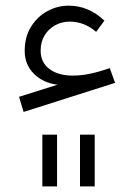

<svg xmlns="http://www.w3.org/2000/svg" viewBox="-20 -394 478 685"><path d="M131.1 86.4V271H183.6V86.4ZM265.4 86.4V271H317.9V86.4ZM68.1 -211.9Q68.1 -163.1 101.3 -130.5Q134.5 -97.9 185.1 -91.8L47.9 -48.6L64.2 5.4L390.6 -98.4L371.6 -150.9Q330.1 -136.7 299.2 -130.5Q268.3 -124.3 239.5 -124.3Q188 -124.3 156.5 -147.7Q125 -171.1 125 -213.4Q125 -244.9 139.3 -268.1Q153.6 -291.3 177.2 -304.1Q200.9 -316.9 228.5 -316.9Q254.6 -316.9 278.3 -307.7Q302 -298.6 323 -280.3L352.5 -320.3Q324.2 -347.2 292.5 -360.5Q260.7 -373.8 225.1 -373.8Q184.6 -373.8 148.7 -354.1Q112.8 -334.5 90.5 -298.3Q68.1 -262.2 68.1 -211.9Z"/></svg>

Font: Estedad-FD-VF Thin
Style: Regular
Weight: 100
Designer: Amin Abedi
Version: Version 5.0